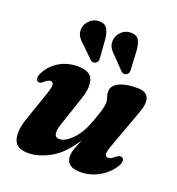

<svg xmlns="http://www.w3.org/2000/svg" viewBox="-131 -815 858 932"><g transform="rotate(20 298.0 -349.0)"><path d="M552 -126Q561.5 -122.5 562.5 -110.2Q563.5 -98 554 -82.5Q528.5 -40 483 -14.2Q437.5 11.5 386.5 11.5Q313.5 11.5 313.5 -45.5Q313.5 -63.5 322 -86.5Q330.5 -109.5 341.5 -136Q289 -53.5 229.2 -21Q169.5 11.5 117 11.5Q55 11.5 42.5 -32Q30 -75.5 54.5 -143.5L106 -294Q118 -327.5 115.8 -341.2Q113.5 -355 101 -355Q87 -355 67 -336Q54 -325.5 44.5 -330.5Q36.5 -333.5 35 -345.2Q33.5 -357 43.5 -376Q64.5 -416.5 106 -441.8Q147.5 -467 202.5 -467Q265 -467 279 -429.2Q293 -391.5 272 -329.5L220.5 -175.5Q196 -104 236.5 -104Q266 -104 302.2 -140.8Q338.5 -177.5 364 -249.5Q378 -288 384.2 -310.5Q390.5 -333 390.5 -347.5Q390.5 -362 385.5 -374.5Q380.5 -387 380.5 -403Q380.5 -432.5 414 -449.8Q447.5 -467 508.5 -467Q556 -467 566.8 -437.2Q577.5 -407.5 556 -353.5L486.5 -163Q472.5 -127 474.8 -113.2Q477 -99.5 490 -99.5Q497.5 -99.5 505.8 -104Q514 -108.5 527.5 -120Q542 -130.5 552 -126ZM443 -631.5 447.5 -541Q448.5 -532 446.5 -525Q444.5 -518 437 -513Q423 -503.5 409 -515.5L352.5 -574.5Q330.5 -594 322 -612Q313.5 -630 318.5 -653.5Q323 -675 342.2 -692Q361.5 -709 388 -708.5Q419 -708.5 430 -687.5Q441 -666.5 443 -631.5ZM281 -633 287.5 -543Q288.5 -534.5 287 -527.5Q285.5 -520.5 278 -515Q264.5 -505 249.5 -516.5L191.5 -573.5Q168.5 -592.5 159.5 -610Q150.5 -627.5 154.5 -651.5Q158.5 -672.5 177.2 -690Q196 -707.5 222.5 -708Q254 -708.5 266 -688Q278 -667.5 281 -633Z"/></g></svg>

Font: Fraunces 72pt Soft
Style: Bold Italic
Weight: 700
Italic angle: -16°
Version: Version 1.000;[b76b70a41]